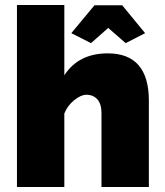

<svg xmlns="http://www.w3.org/2000/svg" viewBox="-20 -750 661 770"><path d="M577 -346V0H387V-296Q387 -333 370.5 -351.5Q354 -370 326 -370Q305 -370 278 -348.5Q251 -327 238 -295V0H48V-730H238V-448Q295 -536 412 -536Q577 -536 577 -346ZM345 -577 266 -617 359 -729H470L562 -617L484 -577L414 -638Z"/></svg>

Font: Raleway
Style: Heavy
Weight: 900
Designer: Matt McInerney, Pablo Impallari, Rodrigo Fuenzalida
Foundry: Matt McInerney, Pablo Impallari, Rodrigo Fuenzalida
Version: Version 2.001